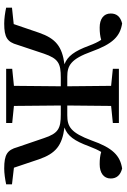

<svg xmlns="http://www.w3.org/2000/svg" viewBox="132 -708 586 889"><g transform="rotate(90 424.5 -264.0)"><path d="M299 -494 378 -486 380 -283H336C284 -283 254 -299 219 -396C184 -493 149 -528 89 -537C58 -529 43 -512 43 -484C43 -451 69 -433 108 -433C130 -433 148 -435 165 -440C175 -425 183 -408 192 -384C217 -316 241 -284 278 -270C196 -259 159 -230 132 -152L92 -35L16 -27V0C39 5 66 9 90 9C153 9 175 -5 188 -52L229 -175C252 -242 274 -253 340 -253H380L378 -36L299 -28V0H550V-28L471 -36L469 -253H510C575 -253 598 -242 620 -175L662 -52C675 -5 696 9 761 9C783 9 810 5 834 0V-27L757 -36L718 -152C691 -230 654 -259 571 -270C610 -284 633 -316 658 -384C667 -408 675 -425 684 -440C701 -435 718 -433 741 -433C780 -433 807 -451 807 -484C807 -512 791 -529 761 -537C701 -528 665 -493 631 -396C595 -299 567 -283 514 -283H469L471 -486L550 -494V-522H299Z"/></g></svg>

Font: Source Han Serif CN Medium
Style: Regular
Weight: 500
Designer: Ryoko NISHIZUKA 西塚涼子 (kana & ideographs); Frank Grießhammer (Latin, Greek & Cyrillic); Wenlong ZHANG 张文龙 (bopomofo); San
Foundry: Adobe
Version: Version 2.002;hotconv 1.1.0;makeotfexe 2.6.0